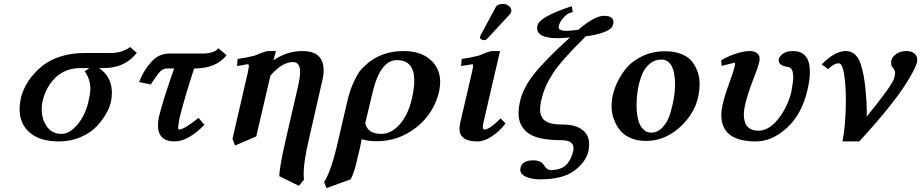

<svg xmlns="http://www.w3.org/2000/svg" viewBox="-20 -703 4659 971"><path d="M292 -25.9Q332 -25.9 371.6 -73Q411.1 -120.1 426.8 -187Q436.5 -229 437 -253.9Q437 -302.7 408.2 -342.8Q413.1 -345.7 418 -348.9Q422.9 -352.1 426.5 -355Q430.2 -357.9 430.2 -358.9H390.1Q311 -358.9 261.5 -311.5Q211.9 -264.2 194.8 -189Q190.9 -173.8 190.9 -150.9Q190.9 -101.1 216.6 -63.5Q242.2 -25.9 292 -25.9ZM192.9 -369.1Q277.8 -435.1 412.1 -435.1H542Q596.2 -435.1 638.2 -464.8L671.9 -436Q611.8 -358.9 506.8 -358.9H481Q545.9 -314.9 545.9 -232.9Q545.9 -210 540 -184.1Q534.2 -159.2 517.1 -128.7Q500 -98.1 470 -65.2Q439.9 -32.2 388.9 -10Q337.9 12.2 276.9 12.2Q182.6 12.2 130.9 -32Q79.1 -76.2 79.1 -150.9Q79.1 -177.7 85 -205.1Q106.9 -297.4 192.9 -369.1Z M835 -432.1H999.5Q1064.5 -432.1 1084 -459L1126 -423.8Q1072.8 -356.9 964.8 -356.9H961.9Q913.1 -208 888.7 -108.9Q880.9 -68.8 880.9 -58.1Q880.9 -48.3 884.8 -47.9Q911.6 -47.9 983.9 -106.9L1013.7 -71.8Q931.6 12.2 862.8 12.2Q778.8 12.2 778.8 -69.8Q778.8 -86.9 783.7 -111.8Q801.8 -189 860.8 -356.9H827.6Q805.7 -356.9 790.3 -341.6Q774.9 -326.2 742.7 -275.9L683.6 -288.1Q703.6 -342.3 742.7 -387.2Q781.7 -432.1 835 -432.1Z M1375.5 -444.8 1362.8 -397.9Q1429.7 -444.8 1510.7 -444.8Q1616.7 -444.8 1616.7 -346.2Q1616.7 -320.3 1607.4 -284.2L1542.5 0Q1515.6 116.2 1515.6 173.8Q1515.6 195.8 1517.6 205.1L1491.7 236.8L1392.6 188Q1392.6 144 1425.8 0L1489.7 -276.9Q1497.6 -314 1497.6 -339.8Q1497.6 -388.7 1461.4 -389.2Q1407.2 -389.2 1347.7 -320.8L1275.9 -13.2L1168.5 33.2L1155.8 -1L1233.4 -336.9Q1238.3 -361.8 1238.8 -367.2Q1238.8 -378.4 1232.4 -377.9Q1228.5 -377.9 1223.6 -377Q1218.8 -376 1205.8 -373.5Q1192.9 -371.1 1178.7 -369.1L1181.6 -404.8Q1238.8 -413.6 1268.6 -421.9Q1273.4 -423.8 1279.5 -426.5Q1285.6 -429.2 1293.2 -432.1Q1300.8 -435.1 1303.7 -436Q1325.7 -444.8 1338.9 -444.8Z M2062 -200.2Q2075.2 -255.4 2075.2 -294.9Q2075.2 -398.9 1987.3 -398.9Q1902.3 -398.9 1863.3 -231.9L1827.1 -79.1Q1840.3 -25.9 1908.2 -25.9Q1959 -25.9 2001.5 -74Q2043.9 -122.1 2062 -200.2ZM1753.4 204.1 1631.3 248 1619.1 217.8Q1656.2 160.6 1691.4 2.9L1735.4 -186Q1749.5 -248 1770.3 -291Q1791 -334 1805.2 -350.1Q1819.3 -366.2 1843.3 -386.2Q1917.5 -445.3 2022 -444.8Q2106 -444.8 2156 -401.4Q2206.1 -357.9 2206.1 -288.1Q2206.1 -269 2201.2 -242.2Q2174.3 -128.4 2085.2 -58.6Q1996.1 11.2 1885.3 11.2Q1842.3 11.2 1809.1 1Q1806.2 12.2 1802.2 36.1Q1798.3 56.2 1790 86.9Q1774.4 164.1 1753.4 204.1Z M2508.8 -444.8 2424.8 -83Q2421.9 -68.8 2421.9 -61Q2421.9 -47.9 2429.7 -47.9Q2455.6 -47.9 2511.7 -104L2536.6 -79.1Q2508.8 -41 2469.2 -14.4Q2429.7 12.2 2394.5 12.2Q2303.7 12.2 2303.7 -51.8Q2303.7 -60.5 2307.6 -83L2366.7 -336.9Q2372.6 -361.8 2372.6 -371.1Q2372.6 -377.9 2367.7 -377.9Q2365.7 -377.9 2311.5 -369.1L2314.9 -404.8Q2372.1 -413.6 2401.9 -421.9L2436.5 -436Q2458.5 -444.8 2471.7 -444.8ZM2524.9 -683.1Q2540 -683.1 2553 -673.1Q2565.9 -663.1 2565.9 -649.9V-646Q2564 -636.2 2556.6 -628.9L2443.8 -506.8Q2438 -500 2425.8 -500Q2419.9 -500 2413.8 -503.9Q2407.7 -507.8 2407.7 -513.2Q2407.7 -519 2410.6 -524.9L2487.8 -668Q2496.1 -683.1 2524.9 -683.1Z M2876.5 -642.1 2860.4 -637.2Q2856.4 -636.2 2846.9 -629.6Q2837.4 -623 2824 -606.4Q2810.5 -589.8 2805.2 -569.8V-565.9Q2805.2 -546.9 2844.2 -546.9Q2864.3 -546.9 2918.5 -554.2L2905.3 -553.2Q2987.3 -623 3034.2 -623Q3082 -623 3082.5 -590.8Q3082.5 -587.9 3080.6 -578.1Q3069.3 -534.2 2926.3 -517.1L2941.4 -518.1Q2820.3 -398.9 2777.3 -333.5Q2734.4 -268.1 2719.2 -203.1Q2711.4 -173.3 2711.4 -148.9Q2711.4 -111.8 2736.3 -92.5Q2761.2 -73.2 2824.2 -73.2Q2889.2 -73.2 2924.3 -47.1Q2959.5 -21 2959.5 25.9Q2959.5 44.9 2955.6 62Q2942.4 117.2 2883.8 160.6Q2825.2 204.1 2710.4 204.1Q2672.4 204.1 2641.8 191.7Q2611.3 179.2 2611.3 154.8Q2611.3 148.9 2612.3 146Q2620.1 107.9 2677.2 107.9Q2715.3 107.9 2730.5 131.8Q2745.6 156.7 2763.2 157.2Q2814.9 157.2 2841.1 133.1Q2867.2 108.9 2878.4 63Q2880.4 57.1 2880.4 45.9Q2880.4 5.9 2818.4 5.9Q2699.2 5.9 2650.9 -30Q2602.5 -65.9 2602.5 -128.9Q2602.5 -157.7 2610.4 -192.9Q2626.5 -259.8 2681.4 -329.3Q2736.3 -398.9 2862.3 -513.2Q2826.2 -510.3 2801.3 -509.8Q2696.3 -509.8 2696.3 -561Q2696.3 -563 2698.2 -575.2Q2709.5 -618.2 2871.6 -671.9Z M3199.2 -172.9Q3199.2 -129.9 3207 -99.4Q3214.8 -68.8 3227.3 -55.4Q3239.7 -42 3250.2 -37.1Q3260.7 -32.2 3272 -32.2Q3306.2 -32.2 3331.5 -59.6Q3356.9 -86.9 3369.4 -128.4Q3381.8 -169.9 3387.9 -206.5Q3394 -243.2 3394 -272Q3394 -401.9 3324.2 -401.9Q3290 -401.9 3263.9 -378.9Q3237.8 -356 3224.4 -319.6Q3210.9 -283.2 3205.1 -246.1Q3199.2 -209 3199.2 -172.9ZM3072.8 -165Q3072.8 -211.9 3090.3 -259.5Q3107.9 -307.1 3139.9 -349.1Q3171.9 -391.1 3225.3 -417.5Q3278.8 -443.8 3342.8 -443.8Q3391.6 -443.8 3427.7 -429Q3463.9 -414.1 3482.4 -388.4Q3501 -362.8 3509.5 -335.9Q3518.1 -309.1 3518.1 -278.8Q3518.1 -161.6 3435.1 -75.9Q3352.1 9.8 3247.1 9.8Q3206.1 9.8 3174.1 -3.2Q3142.1 -16.1 3123.5 -35.6Q3105 -55.2 3093 -80.1Q3081.1 -105 3076.9 -126Q3072.8 -147 3072.8 -165Z M4064 -250Q4036.1 -126 3960.4 -56.9Q3884.8 12.2 3802.7 12.2Q3627.9 12.2 3627.9 -121.1Q3627.9 -144 3634.8 -174.8Q3644.5 -218.8 3670.9 -291Q3689.9 -342.8 3693.8 -360.8Q3695.8 -368.7 3696.8 -374.8Q3697.8 -380.9 3697.3 -383.5Q3696.8 -386.2 3695.8 -386.2L3629.9 -370.1L3627 -397Q3648.9 -413.1 3693.8 -429Q3738.8 -444.8 3772 -444.8Q3794.9 -444.8 3808.3 -434.3Q3821.8 -423.8 3821.8 -405.8Q3821.8 -397.9 3820.8 -394Q3814.9 -365.2 3787.6 -296.9Q3758.8 -220.7 3748 -171.9Q3742.2 -147.9 3741.7 -125Q3741.7 -42 3815.9 -42Q3869.1 -42 3916.5 -102.5Q3963.9 -163.1 3981.9 -237.8Q3991.7 -291 3991.7 -312Q3991.7 -357.9 3967.8 -363.8Q3918 -370.6 3918 -397Q3918 -401.9 3918.9 -404.8Q3922.9 -420.9 3941.9 -432.9Q3960.9 -444.8 3989.7 -444.8Q4075.7 -444.8 4075.7 -340.8Q4076.2 -301.8 4064 -250Z M4564.5 -444.8Q4590.3 -444.8 4604.5 -432.4Q4618.7 -419.9 4618.7 -400.9Q4618.7 -393.1 4617.7 -388.2Q4611.8 -366.2 4588.4 -324.2Q4522.5 -202.1 4325.7 12.2H4240.7Q4257.8 -77.6 4257.8 -192.9Q4257.8 -273.9 4248.8 -328.4Q4239.7 -382.8 4222.7 -382.8Q4195.8 -382.8 4168.5 -353L4135.7 -377Q4201.7 -444.8 4256.8 -444.8Q4283.7 -444.8 4302.7 -428.5Q4321.8 -412.1 4332.3 -380.1Q4342.8 -348.1 4348.1 -318.1Q4353.5 -288.1 4357.4 -246.1Q4363.3 -194.3 4363.8 -134.8Q4363.8 -119.6 4362.8 -112.8Q4495.6 -275.9 4502.4 -309.1Q4506.3 -322.3 4506.8 -333Q4506.8 -349.1 4495.6 -359.9Q4486.8 -368.7 4486.8 -384.8Q4486.8 -396 4488.8 -400.9Q4492.7 -416 4513.2 -430.4Q4533.7 -444.8 4564.5 -444.8Z"/></svg>

Font: Linux Libertine O
Style: Semibold Italic
Weight: 600
Italic angle: -11.5°
Designer: Philipp H. Poll
Foundry: Philipp H. Poll
Version: Version 5.1.2